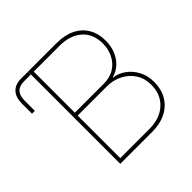

<svg xmlns="http://www.w3.org/2000/svg" viewBox="-182 -899 1071 1071"><g transform="rotate(-45 353.0 -364.0)"><path d="M30.8 -545.9V-625Q30.8 -674.8 55.4 -701.2Q80.1 -727.5 126.5 -727.5H180.2V-705.1H128.4Q89.8 -705.1 71.5 -685.5Q53.2 -666 53.2 -625V-545.9ZM181.2 0V-727.5H407.7Q469.7 -727.5 515.1 -705.3Q560.5 -683.1 585.2 -641.6Q609.9 -600.1 609.9 -543Q609.9 -500 595.2 -464.4Q580.6 -428.7 554.4 -404.5Q528.3 -380.4 493.2 -371.1V-368.7Q530.3 -364.3 563.5 -340.6Q596.7 -316.9 617.4 -278.1Q638.2 -239.3 638.2 -189Q638.2 -132.3 613.5 -89.8Q588.9 -47.4 542.7 -23.7Q496.6 0 432.1 0ZM203.6 -22.5H432.1Q516.6 -22.5 566.2 -68.4Q615.7 -114.3 615.7 -189Q615.7 -239.7 591.3 -277.8Q566.9 -315.9 525.1 -337.2Q483.4 -358.4 432.1 -358.4H203.6ZM203.6 -380.9H432.1Q481.9 -380.9 516.6 -403.3Q551.3 -425.8 569.3 -462.6Q587.4 -499.5 587.4 -543Q587.4 -620.1 538.3 -662.6Q489.3 -705.1 407.7 -705.1H203.6Z"/></g></svg>

Font: Inter 20pt Thin
Style: Regular
Weight: 250
Version: Version 4.001;git-66647c0bb